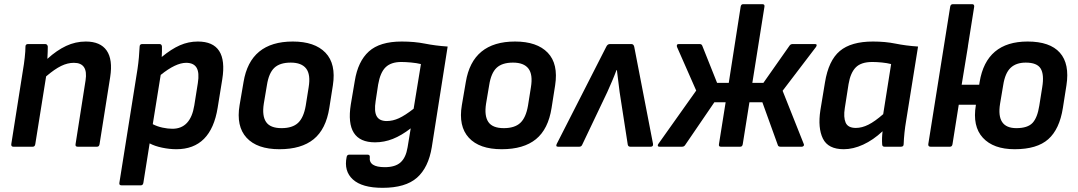

<svg xmlns="http://www.w3.org/2000/svg" viewBox="-20 -703 5164 920"><path d="M44 0Q33 0 34 -12L90 -367Q95 -395 98.5 -427Q102 -459 102 -480Q102 -492 115 -492H196Q207 -492 209 -480Q209 -471 208.5 -454.5Q208 -438 207 -421Q252 -462 297 -483Q342 -504 391 -504Q461 -504 491 -461Q521 -418 508 -334L457 -12Q455 0 445 0H352Q340 0 342 -12L390 -318Q403 -402 334 -402Q304 -402 273 -387Q242 -372 201 -337L149 -12Q147 0 137 0Z M562 185Q550 185 552 173L639 -373Q643 -400 645.5 -428Q648 -456 649 -479Q649 -492 662 -492H744Q755 -492 756 -480Q756 -471 756 -457Q756 -443 755 -430Q801 -468 842 -486Q883 -504 928 -504Q1074 -504 1045 -323L1023 -187Q991 12 825 12Q792 12 756.5 4.5Q721 -3 697 -16L667 173Q665 185 655 185ZM872 -402Q822 -402 750 -344L712 -108Q733 -97 758.5 -91.5Q784 -86 806 -86Q893 -86 911 -198L928 -305Q936 -355 922 -378.5Q908 -402 872 -402Z M1319 12Q1212 12 1161.5 -43Q1111 -98 1128 -199L1147 -310Q1179 -504 1383 -504Q1488 -504 1539.5 -450.5Q1591 -397 1575 -294L1558 -186Q1542 -84 1483 -36Q1424 12 1319 12ZM1329 -89Q1381 -89 1408 -114Q1435 -139 1445 -197L1459 -285Q1469 -346 1447 -374.5Q1425 -403 1373 -403Q1321 -403 1294.5 -378Q1268 -353 1259 -295L1244 -206Q1235 -148 1255 -118.5Q1275 -89 1329 -89Z M1905 -504Q1966 -504 2016 -494Q2066 -484 2125 -480L2049 2Q2033 100 1978 148.5Q1923 197 1813 197Q1715 197 1671 157Q1627 117 1641 49Q1643 38 1654 38H1741Q1753 38 1752 50Q1746 98 1824 98Q1874 98 1899.5 75Q1925 52 1933 3L1948 -88Q1904 -54 1862.5 -37.5Q1821 -21 1777 -21Q1632 -21 1661 -203L1680 -315Q1695 -409 1747.5 -456.5Q1800 -504 1905 -504ZM1833 -123Q1862 -123 1891.5 -136.5Q1921 -150 1962 -182L1997 -396Q1977 -401 1950 -403.5Q1923 -406 1903 -406Q1854 -406 1828 -381Q1802 -356 1792 -298L1780 -219Q1772 -169 1785 -146Q1798 -123 1833 -123Z M2384 12Q2277 12 2226.5 -43Q2176 -98 2193 -199L2212 -310Q2244 -504 2448 -504Q2553 -504 2604.5 -450.5Q2656 -397 2640 -294L2623 -186Q2607 -84 2548 -36Q2489 12 2384 12ZM2394 -89Q2446 -89 2473 -114Q2500 -139 2510 -197L2524 -285Q2534 -346 2512 -374.5Q2490 -403 2438 -403Q2386 -403 2359.5 -378Q2333 -353 2324 -295L2309 -206Q2300 -148 2320 -118.5Q2340 -89 2394 -89Z M2654 0Q2641 0 2648 -14L2885 -479Q2891 -492 2903 -492H3005Q3016 -492 3019 -479L3109 -14Q3111 0 3098 0H3000Q2990 0 2988 -10L2949 -262Q2946 -289 2942.5 -314.5Q2939 -340 2936 -367H2934Q2924 -340 2913 -314.5Q2902 -289 2890 -262L2770 -10Q2766 0 2756 0Z M3140 0Q3133 0 3132 -4.5Q3131 -9 3135 -14L3316 -269L3224 -478Q3222 -484 3224 -488Q3226 -492 3233 -492H3332Q3342 -492 3345 -484L3416 -306H3472L3529 -671Q3531 -683 3541 -683H3633Q3645 -683 3643 -671L3585 -306H3638L3763 -484Q3768 -492 3779 -492H3885Q3892 -492 3893 -488Q3894 -484 3890 -478L3730 -268L3831 -14Q3834 -9 3831 -4.5Q3828 0 3822 0H3720Q3709 0 3707 -8L3633 -213H3571L3539 -12Q3537 0 3527 0H3434Q3423 0 3425 -12L3457 -213H3403L3263 -8Q3258 0 3248 0Z M4023 12Q3948 12 3923 -39Q3898 -90 3911 -175L3933 -308Q3950 -413 4004 -458.5Q4058 -504 4163 -504Q4222 -504 4271 -494Q4320 -484 4379 -480L4322 -125Q4317 -96 4314 -67.5Q4311 -39 4310 -12Q4310 0 4297 0H4218Q4207 0 4207 -12Q4206 -26 4206.5 -42Q4207 -58 4209 -74Q4164 -32 4116 -10Q4068 12 4023 12ZM4081 -90Q4110 -90 4141 -105.5Q4172 -121 4212 -156L4250 -396Q4231 -401 4206 -403.5Q4181 -406 4160 -406Q4106 -406 4080.5 -380Q4055 -354 4046 -300L4028 -185Q4021 -141 4032 -115.5Q4043 -90 4081 -90Z M4439 0Q4427 0 4428 -12L4492 -414L4533 -671Q4535 -683 4546 -683H4638Q4649 -683 4648 -671L4618 -482V-480L4588 -297H4672L4674 -310Q4706 -504 4904 -504Q5011 -504 5058.5 -450.5Q5106 -397 5090 -294L5073 -186Q5057 -84 5003 -36Q4949 12 4842 12Q4740 12 4689.5 -43Q4639 -98 4656 -199V-201H4574L4544 -12Q4542 0 4532 0ZM4850 -89Q4904 -89 4927.5 -114Q4951 -139 4960 -197L4974 -285Q4984 -346 4966.5 -374.5Q4949 -403 4895 -403Q4849 -403 4822.5 -378Q4796 -353 4787 -295L4772 -206Q4753 -89 4850 -89Z"/></svg>

Font: Sofia Sans
Style: Bold Italic
Weight: 700
Italic angle: -9°
Designer: Botio Nikoltchev, Ani Petrova
Foundry: lettersoup
Version: Version 4.101; ttfautohint (v1.8.4.7-5d5b)